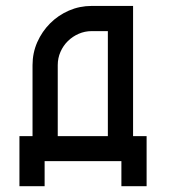

<svg xmlns="http://www.w3.org/2000/svg" viewBox="-20 -544 579 651"><path d="M391.6 87.4V2.4H131.3V87.4H45.9V-82.5H90.3V-323.2Q90.3 -364.7 106.4 -401.1Q122.6 -437.5 149.9 -464.8Q177.2 -492.2 213.6 -508.1Q250 -523.9 291 -523.9H431.2V-82.5H477.1V87.4ZM345.7 -438.5H291Q267.6 -438.5 246.8 -429.4Q226.1 -420.4 210.2 -404.8Q194.3 -389.2 185.1 -368.2Q175.8 -347.2 175.8 -323.2V-82.5H345.7Z"/></svg>

Font: Proletarsk
Style: Regular
Weight: 400
Designer: Peter Wiegel, original typeface by Carl Albert Fahrenwaldt 1901
Foundry: Peter Wiegel
Version: Version 1.000 2010 initial release